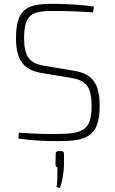

<svg xmlns="http://www.w3.org/2000/svg" viewBox="-20 -721 596 996"><path d="M275 -701C132 -703 63 -688 63 -523C63 -413 100 -357 198 -342L348 -317C425 -305 455 -273 455 -171C455 -45 409 -28 283 -26C212 -25 164 -27 78 -33L75 -2C162 10 229 11 281 11C423 11 497 -8 497 -171C497 -288 460 -340 358 -355L208 -380C134 -392 105 -428 105 -522C105 -661 156 -664 276 -664C339 -664 404 -660 463 -657L467 -687C405 -696 339 -700 275 -701ZM297 63H285C274 63 268 67 269 78L268 134C268 142 273 147 278 147C278 192 278 213 274 249L291 255C304 219 311 172 312 135V78C312 67 308 63 297 63Z"/></svg>

Font: Exo 2 Extra Light
Style: Regular
Weight: 250
Designer: Natanael Gama
Version: Version 1.001;PS 001.001;hotconv 1.0.88;makeotf.lib2.5.64775